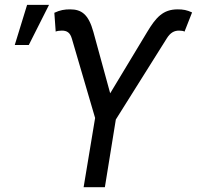

<svg xmlns="http://www.w3.org/2000/svg" viewBox="-20 -776 816 796"><path d="M326.7 0H414.8L460.2 -280.5L671.2 -616.5C686.4 -641 702.4 -649.1 722.3 -649.1C732.2 -649.1 740.8 -647.7 745 -644.9L776.3 -724.4C755 -734.4 739.3 -737.2 716.6 -737.2C655.5 -737.2 626.4 -703.5 590.2 -643.5L436.8 -389.2L367.2 -643.5C346.9 -717.3 317.5 -737.2 270.6 -737.2C247.9 -737.2 229.4 -734.4 205.3 -723L210.9 -644.9C215.2 -647.7 228 -649.1 236.5 -649.1C257.8 -649.1 270.6 -640.6 277.7 -616.5L374.3 -286.9ZM41.2 -589.5H99.4L183.2 -755.7H92.3Z"/></svg>

Font: Margiela Sans
Style: Italic
Weight: 400
Italic angle: -9.39999°
Designer: Stefan Endress, Andreas Faust
Version: Version 1.100;FEAKit 1.0